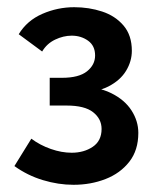

<svg xmlns="http://www.w3.org/2000/svg" viewBox="-20 -802 454 533"><path d="M184 -289Q142 -289 99 -302Q56 -315 20 -341L67 -417Q91 -399 121 -388.5Q151 -378 179 -378Q213 -378 237.5 -394.5Q262 -411 262 -444Q262 -472 238.5 -490.5Q215 -509 165 -509H118V-586H152Q199 -586 221.5 -604Q244 -622 244 -648Q244 -675 224.5 -689Q205 -703 179 -703Q156 -703 133 -692Q110 -681 97 -659L32 -707Q55 -745 97.5 -763.5Q140 -782 186 -782Q227 -782 263.5 -770Q300 -758 323 -731Q346 -704 346 -661Q346 -632 330 -605.5Q314 -579 281 -562Q248 -545 196 -545L195 -562Q251 -562 288.5 -543.5Q326 -525 345 -495.5Q364 -466 364 -433Q364 -385 339 -353Q314 -321 273 -305Q232 -289 184 -289Z"/></svg>

Font: Yaldevi ExtraLight SemiBold
Style: Regular
Weight: 600
Version: Version 1.100